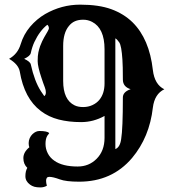

<svg xmlns="http://www.w3.org/2000/svg" viewBox="-20 -777 753 834"><path d="M183.6 29.8Q170.9 37.1 155.3 37.1Q139.6 37.1 129.2 34.2Q118.7 31.2 110.4 24.9Q90.3 10.3 90.3 -11.7Q90.3 -33.7 98.6 -47.9Q81.5 -64 81.5 -90.1Q81.5 -116.2 107.4 -137.2Q104.5 -144.5 104.5 -155.5Q104.5 -166.5 109.1 -177Q113.8 -187.5 121.1 -194.3Q135.7 -208 151.4 -208Q184.1 -208 193.8 -199.2Q192.4 -195.8 189.5 -192.6Q186.5 -189.5 184.1 -184.6Q177.7 -172.9 177.7 -151.6Q177.7 -130.4 187.5 -111.1Q197.3 -91.8 215.8 -79.1Q251 -53.7 317.4 -53.7Q366.2 -53.7 399.4 -86.9Q434.1 -121.6 434.1 -178.2V-273.4Q385.7 -246.6 332.3 -246.6Q278.8 -246.6 235.1 -257.8Q191.4 -269 157.2 -294.9Q85.4 -349.1 65.9 -466.3Q60.1 -497.6 19.5 -521.5Q57.1 -542.5 69.8 -585Q82.5 -627.4 110.8 -660.9Q139.2 -694.3 175.8 -715.8Q247.1 -756.8 328.1 -756.8Q409.2 -756.8 463.4 -737.1Q517.6 -717.3 555.7 -680.2Q628.9 -607.9 644 -472.7Q651.4 -409.7 693.8 -389.2Q651.4 -369.1 644 -309.6Q629.4 -181.2 553.7 -90.8Q466.3 12.2 323.7 12.2Q266.6 12.2 239.3 2Q210 -8.8 193.8 -8.8Q180.2 -8.8 180.2 8.3Q180.2 17.6 183.6 29.8ZM304.2 -319.3Q319.3 -312 341.3 -312Q363.3 -312 381.6 -320.6Q399.9 -329.1 411.6 -343.3Q434.1 -370.6 434.1 -415V-563Q434.1 -654.3 379.9 -682.1Q361.8 -691.4 341.3 -691.4Q320.8 -691.4 305.7 -684.8Q290.5 -678.2 279.3 -664.1Q254.4 -634.3 254.4 -577.6V-425.3Q254.4 -343.3 304.2 -319.3ZM172.4 -359.4Q179.2 -364.7 179.2 -375.5Q179.2 -386.2 174.8 -397.2Q170.4 -408.2 167.5 -417L160.2 -438.5Q143.6 -487.8 143.6 -511.7Q143.6 -535.6 146.7 -549.8Q149.9 -564 154.3 -576.7Q163.1 -599.6 171.9 -614.7Q192.4 -648.4 192.4 -653.3Q192.4 -664.1 185.5 -669.4Q152.8 -644 129.4 -594.7Q119.6 -573.7 113.8 -546.9Q111.3 -533.7 85 -521.5Q111.3 -509.3 113.8 -497.1Q129.9 -423.8 157.7 -380.9ZM513.7 -353.5Q513.7 -377.9 547.4 -389.6Q513.7 -399.9 513.7 -431.6Q513.7 -463.4 513.2 -483.4Q512.7 -503.4 511.7 -518.6Q507.8 -578.6 498 -592.8Q488.3 -606.9 481 -610.4V-129.4Q501.5 -137.2 506.3 -172.9Q513.7 -216.8 513.7 -353.5Z"/></svg>

Font: Rye
Style: Regular
Weight: 400
Designer: Nicole Fally
Foundry: Nicole Fally
Version: Version 1.001